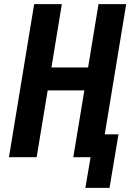

<svg xmlns="http://www.w3.org/2000/svg" viewBox="-20 -755 640 922"><path d="M506 147H390L415 0H332L385 -321H209L156 0H23L144 -735H277L227 -431H403L453 -735H586L483 -110H549Z"/></svg>

Font: Iosevka XBd Ex Obl
Style: Regular
Weight: 800
Width: 7
Italic angle: -9°
Monospace: yes
Designer: Belleve Invis
Foundry: Belleve Invis
Version: Version 32.5.0; ttfautohint (v1.8.4)